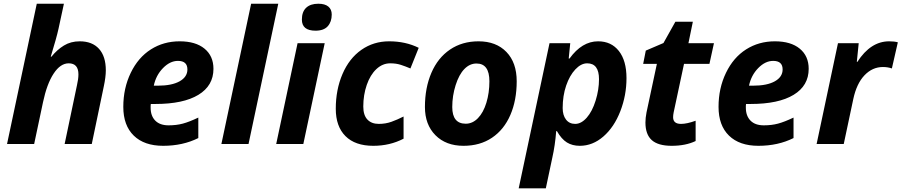

<svg xmlns="http://www.w3.org/2000/svg" viewBox="-20 -780 4883 1040"><path d="M477.1 0H330.1L397 -318.8Q404.8 -352.1 404.8 -377Q404.8 -437 352.1 -437Q307.1 -437 270.5 -381.3Q233.9 -325.7 212.9 -226.1L165 0H18.1L179.2 -759.8H326.2Q307.1 -671.4 296.9 -624Q286.6 -576.7 254.9 -473.1H258.8Q289.1 -510.7 326.2 -533.4Q363.3 -556.2 412.1 -556.2Q479.5 -556.2 516.4 -515.4Q553.2 -474.6 553.2 -398.9Q553.2 -363.3 542 -311Z M943.8 -450.2Q900.9 -450.2 862.8 -411.1Q824.7 -372.1 813 -315.9H835Q910.6 -315.9 952.9 -339.6Q995.1 -363.3 995.1 -403.8Q995.1 -450.2 943.8 -450.2ZM863.8 9.8Q761.2 9.8 704.6 -45.4Q647.9 -100.6 647.9 -201.2Q647.9 -302.2 688.2 -385.5Q728.5 -468.8 797.4 -512.5Q866.2 -556.2 953.1 -556.2Q1039.6 -556.2 1087.9 -516.4Q1136.2 -476.6 1136.2 -407.2Q1136.2 -315.9 1054.7 -266.4Q973.1 -216.8 821.8 -216.8H796.9L795.9 -206.5V-196.8Q795.9 -152.3 821 -126.7Q846.2 -101.1 893.1 -101.1Q935.5 -101.1 970.2 -110.4Q1004.9 -119.6 1054.2 -143.1V-32.2Q970.2 9.8 863.8 9.8Z M1326.2 0H1179.2L1340.3 -759.8H1487.3Z M1615.2 -673.8Q1615.2 -716.3 1638.4 -738Q1661.6 -759.8 1704.1 -759.8Q1739.7 -759.8 1758.3 -744.6Q1776.9 -729.5 1776.9 -701.2Q1776.9 -662.1 1755.4 -637.9Q1733.9 -613.8 1689 -613.8Q1615.2 -613.8 1615.2 -673.8ZM1623 0H1476.1L1591.8 -545.9H1738.8Z M2002 9.8Q1903.8 9.8 1851.3 -42.7Q1798.8 -95.2 1798.8 -190.9Q1798.8 -294.4 1835.2 -379.2Q1871.6 -463.9 1937.5 -510Q2003.4 -556.2 2087.9 -556.2Q2176.8 -556.2 2248 -521L2203.1 -409.2Q2176.8 -420.4 2151.4 -428.7Q2126 -437 2093.8 -437Q2052.2 -437 2018.8 -405.8Q1985.4 -374.5 1966.6 -320.1Q1947.8 -265.6 1947.8 -203.1Q1947.8 -156.2 1970 -132.6Q1992.2 -108.9 2031.7 -108.9Q2068.8 -108.9 2100.6 -120.4Q2132.3 -131.8 2166 -148.9V-28.8Q2091.8 9.8 2002 9.8Z M2630.9 -339.8Q2630.9 -436 2561 -436Q2524.4 -436 2495.4 -406.2Q2466.3 -376.5 2448 -318.8Q2429.7 -261.2 2429.7 -200.2Q2429.7 -109.9 2502.9 -109.9Q2539.6 -109.9 2568.8 -139.9Q2598.1 -169.9 2614.5 -223.4Q2630.9 -276.9 2630.9 -339.8ZM2778.8 -339.8Q2778.8 -236.8 2744.4 -157.2Q2710 -77.6 2645 -33.9Q2580.1 9.8 2490.7 9.8Q2395.5 9.8 2338.6 -47.6Q2281.7 -105 2281.7 -200.2Q2281.7 -304.2 2316.7 -385.5Q2351.6 -466.8 2417.5 -511.5Q2483.4 -556.2 2571.8 -556.2Q2667.5 -556.2 2723.1 -498.5Q2778.8 -440.9 2778.8 -339.8Z M3219.7 -556.2Q3291 -556.2 3332.3 -503.7Q3373.5 -451.2 3373.5 -356.9Q3373.5 -263.7 3340.1 -177.5Q3306.6 -91.3 3248.5 -40.8Q3190.4 9.8 3120.6 9.8Q3080.1 9.8 3050.8 -8.3Q3021.5 -26.4 2996.6 -69.8H2992.7Q2986.8 7.8 2971.7 74.2L2936.5 240.2H2789.6L2956.5 -545.9H3068.8L3060.5 -462.9H3064.9Q3132.3 -556.2 3219.7 -556.2ZM3160.6 -437Q3127.4 -437 3096.4 -404.1Q3065.4 -371.1 3046.6 -316.2Q3027.8 -261.2 3027.8 -194.8Q3027.8 -155.8 3045.9 -132.3Q3064 -108.9 3095.7 -108.9Q3128.4 -108.9 3158.2 -142.6Q3188 -176.3 3206.3 -235.1Q3224.6 -293.9 3224.6 -351.1Q3224.6 -437 3160.6 -437Z M3668.9 -108.9Q3700.7 -108.9 3748 -126V-16.1Q3693.8 9.8 3618.2 9.8Q3544.9 9.8 3510.5 -21Q3476.1 -51.8 3476.1 -116.2Q3476.1 -140.6 3481.9 -170.9L3538.1 -434.1H3463.9L3478 -505.9L3573.7 -546.9L3638.2 -662.1H3732.9L3709 -545.9H3847.2L3822.8 -434.1H3685.1L3628.9 -170.9Q3626 -156.2 3626 -145Q3626 -108.9 3668.9 -108.9Z M4168 -450.2Q4125 -450.2 4086.9 -411.1Q4048.8 -372.1 4037.1 -315.9H4059.1Q4134.8 -315.9 4177 -339.6Q4219.2 -363.3 4219.2 -403.8Q4219.2 -450.2 4168 -450.2ZM4087.9 9.8Q3985.4 9.8 3928.7 -45.4Q3872.1 -100.6 3872.1 -201.2Q3872.1 -302.2 3912.4 -385.5Q3952.6 -468.8 4021.5 -512.5Q4090.3 -556.2 4177.2 -556.2Q4263.7 -556.2 4312 -516.4Q4360.4 -476.6 4360.4 -407.2Q4360.4 -315.9 4278.8 -266.4Q4197.3 -216.8 4045.9 -216.8H4021L4020 -206.5V-196.8Q4020 -152.3 4045.2 -126.7Q4070.3 -101.1 4117.2 -101.1Q4159.7 -101.1 4194.3 -110.4Q4229 -119.6 4278.3 -143.1V-32.2Q4194.3 9.8 4087.9 9.8Z M4796.4 -556.2Q4825.2 -556.2 4843.3 -550.8L4811 -409.2Q4789.1 -417 4762.2 -417Q4705.6 -417 4662.8 -372.3Q4620.1 -327.6 4602.1 -244.1L4550.3 0H4403.3L4519 -545.9H4631.3L4621.1 -444.8H4624Q4695.8 -556.2 4796.4 -556.2Z"/></svg>

Font: CAA NEO Sans
Style: Bold Italic
Weight: 700
Italic angle: -12°
Version: Version 1.10